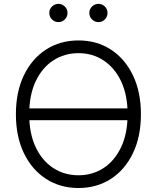

<svg xmlns="http://www.w3.org/2000/svg" viewBox="-20 -942 793 972"><path d="M637.2 -393.1V-333.5H112.8V-393.1ZM377.4 9.8Q284.7 9.8 213.1 -36.4Q141.6 -82.5 101.1 -166.5Q60.5 -250.5 60.5 -363.3Q60.5 -477.1 101.1 -561Q141.6 -645 213.1 -691.2Q284.7 -737.3 377.4 -737.3Q469.7 -737.3 541 -691.2Q612.3 -645 652.8 -561Q693.4 -477.1 693.4 -363.3Q693.4 -250 652.8 -166Q612.3 -82 541 -36.1Q469.7 9.8 377.4 9.8ZM377.4 -54.7Q448.2 -54.7 504.4 -91.3Q560.5 -127.9 593.3 -197.3Q626 -266.6 626 -363.3Q626 -460.9 593.3 -530Q560.5 -599.1 504.4 -636Q448.2 -672.9 377.4 -672.9Q306.2 -672.9 249.8 -636.2Q193.4 -599.6 160.6 -530.3Q127.9 -460.9 127.9 -363.3Q127.9 -266.6 160.4 -197.5Q192.9 -128.4 249.3 -91.6Q305.7 -54.7 377.4 -54.7ZM478.5 -830.1Q459.5 -830.1 445.8 -843.8Q432.1 -857.4 432.1 -876.5Q432.1 -895.5 445.8 -908.9Q459.5 -922.4 478.5 -922.4Q497.6 -922.4 511 -908.9Q524.4 -895.5 524.4 -876.5Q524.4 -857.4 511 -843.8Q497.6 -830.1 478.5 -830.1ZM275.9 -830.1Q256.8 -830.1 243.2 -843.8Q229.5 -857.4 229.5 -876.5Q229.5 -895.5 243.2 -908.9Q256.8 -922.4 275.9 -922.4Q294.9 -922.4 308.3 -908.9Q321.8 -895.5 321.8 -876.5Q321.8 -857.4 308.3 -843.8Q294.9 -830.1 275.9 -830.1Z"/></svg>

Font: Inter 17pt Light
Style: Regular
Weight: 300
Version: Version 4.001;git-66647c0bb